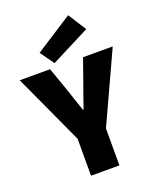

<svg xmlns="http://www.w3.org/2000/svg" viewBox="-173 -999 890 1094"><g transform="rotate(-20 272.0 -452.0)"><path d="M186 0H358V-224L554 -650H374L326 -514C309 -465 292 -420 275 -369H271C254 -420 238 -465 222 -514L174 -650H-10L186 -224ZM210 -674 446 -794 376 -904 150 -758Z"/></g></svg>

Font: Source Sans Pro Black
Style: Regular
Weight: 900
Designer: Paul D. Hunt
Foundry: Adobe Systems Incorporated
Version: Version 3.006;hotconv 1.0.111;makeotfexe 2.5.65597